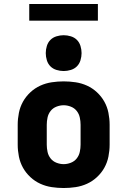

<svg xmlns="http://www.w3.org/2000/svg" viewBox="-20 -937 640 965"><path d="M300 8Q270 8 240 3.5Q210 -1 182.5 -13.5Q155 -26 132.5 -47Q110 -68 95.5 -94Q81 -120 75 -150Q69 -180 69 -210V-310Q69 -340 75 -370Q81 -400 95.5 -426Q110 -452 132.5 -473Q155 -494 182.5 -506.5Q210 -519 240 -523.5Q270 -528 300 -528Q330 -528 360 -523.5Q390 -519 417.5 -506.5Q445 -494 467.5 -473Q490 -452 504.5 -426Q519 -400 525 -370Q531 -340 531 -310V-210Q531 -180 525 -150Q519 -120 504.5 -94Q490 -68 467.5 -47Q445 -26 417.5 -13.5Q390 -1 360 3.5Q330 8 300 8ZM300 -112Q318 -112 336 -119Q354 -126 365.5 -140.5Q377 -155 381 -173.5Q385 -192 385 -210V-310Q385 -328 381 -346.5Q377 -365 365.5 -379.5Q354 -394 336 -401Q318 -408 300 -408Q282 -408 264 -401Q246 -394 234.5 -379.5Q223 -365 219 -346.5Q215 -328 215 -310V-210Q215 -192 219 -173.5Q223 -155 234.5 -140.5Q246 -126 264 -119Q282 -112 300 -112ZM300 -580Q282 -580 264 -585.5Q246 -591 233.5 -603.5Q221 -616 215.5 -634Q210 -652 210 -670Q210 -688 215.5 -706Q221 -724 233.5 -736.5Q246 -749 264 -754.5Q282 -760 300 -760Q318 -760 336 -754.5Q354 -749 366.5 -736.5Q379 -724 384.5 -706Q390 -688 390 -670Q390 -652 384.5 -634Q379 -616 366.5 -603.5Q354 -591 336 -585.5Q318 -580 300 -580ZM127 -833V-917H472V-833Z"/></svg>

Font: Iosevka Aile Heavy
Style: Regular
Weight: 900
Designer: Belleve Invis
Foundry: Belleve Invis
Version: Version 31.1.0; ttfautohint (v1.8.4)